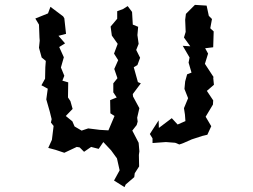

<svg xmlns="http://www.w3.org/2000/svg" viewBox="-20 -740 1040 788"><path d="M631 -246 595 -190 606 -172V-153L661 -157L699 -154L716 -147L733 -153L767 -168L810 -182L831 -187L847 -222L824 -261L854 -311L855 -328L829 -367L858 -392L855 -422L857 -423L821 -478L834 -520L822 -542L855 -546L857 -611L843 -624L850 -662L837 -675L828 -717L780 -720L743 -683L740 -659L742 -609L735 -586L761 -550L730 -552L758 -504L754 -483L766 -442L748 -435L740 -406L737 -375L752 -337L735 -296L739 -270L741 -243L709 -229L685 -255L632 -215ZM125 -664 140 -639 142 -586 143 -573 140 -544 151 -504 168 -490 166 -464 165 -417 150 -390 176 -376 170 -332 184 -283 192 -251 189 -237 200 -223 193 -166 178 -133 208 -125 244 -113 295 -137 307 -135 325 -117 354 -137 385 -129 404 -157 436 -123 460 -90 471 -41 448 1 491 28 496 17 531 -13 533 -29 551 -57 550 -104 552 -119 549 -154 523 -204 541 -227 545 -241 543 -257 552 -296 526 -344 525 -354 558 -398 546 -403 529 -464 544 -473 555 -503 539 -535 549 -560 544 -596 547 -630 525 -639 522 -691 504 -715 485 -703 461 -694V-663L434 -631L439 -594L463 -560L448 -520L465 -493L449 -457L462 -419L445 -398V-361L459 -340L432 -329L433 -275L450 -264L425 -205L390 -207L342 -213L315 -204L286 -221L277 -242L250 -264L278 -293L269 -325L259 -340L260 -402L236 -409L244 -429L230 -463L242 -505L223 -547L247 -562L220 -593L251 -601L244 -665L239 -673L187 -712L177 -685Z"/></svg>

Font: チョークS
Style: Regular
Weight: 400
Designer: [Stick] Fontworks Inc.
Foundry: [Stick] Fontworks Inc.
Version: Version 1.200;FEAKit 1.0